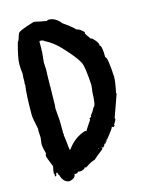

<svg xmlns="http://www.w3.org/2000/svg" viewBox="-122 -828 726 964"><g transform="rotate(-15 241.0 -346.0)"><path d="M148.4 -754.9H156.2Q178.2 -749 214.8 -743.2Q221.2 -747.1 224.6 -747.1Q260.3 -747.1 287.1 -711.9Q330.6 -682.1 347.7 -663.1Q361.3 -663.1 384.8 -639.6V-637.7Q384.8 -635.7 382.8 -635.7Q382.8 -629.4 406.2 -598.6L410.2 -600.6Q439.5 -573.2 439.5 -557.6Q437.5 -557.6 437.5 -555.7Q451.2 -555.7 451.2 -491.2Q463.4 -491.2 468.8 -385.7Q468.8 -358.9 457 -303.7L459 -299.8L418 -184.6L419.9 -176.8Q409.2 -154.8 406.2 -153.3L408.2 -149.4Q408.2 -146.5 400.4 -141.6L392.6 -145.5Q392.6 -138.2 355.5 -92.8Q355.5 -88.9 347.7 -88.9L349.6 -85L345.7 -79.1L341.8 -81.1H339.8V-79.1H343.8V-75.2Q340.8 -75.2 337.9 -71.3Q334 -73.2 332 -73.2L334 -69.3Q330.6 -60.5 322.3 -55.7L316.4 -59.6V-57.6Q318.4 -54.2 318.4 -49.8Q290 -28.3 265.6 -6.8Q254.4 -6.8 214.8 18.6Q211.4 16.6 207 16.6Q207 26.9 179.7 30.3Q176.3 28.3 169.9 28.3Q167 36.1 156.2 36.1Q152.3 34.2 150.4 34.2Q150.4 56.2 119.1 63.5Q86.4 63.5 74.2 18.6Q69.8 18.6 68.4 4.9Q60.5 6.8 60.5 14.6H62.5Q60.5 21 54.7 22.5L52.7 18.6V16.6Q52.7 14.6 54.7 14.6Q50.8 8.3 50.8 2.9Q50.8 -6.3 56.6 -30.3Q35.2 -82 35.2 -88.9Q35.6 -100.6 39.1 -100.6Q29.3 -135.7 29.3 -153.3Q33.2 -181.6 33.2 -184.6V-188.5Q33.2 -201.2 31.2 -227.5H33.2Q19.5 -291.5 19.5 -305.7Q19.5 -411.6 27.3 -461.9Q27.3 -463.9 25.4 -463.9L27.3 -477.5V-501Q27.3 -505.4 29.3 -508.8Q29.3 -510.7 27.3 -510.7Q27.3 -512.7 29.3 -516.6Q25.4 -545.9 25.4 -565.4V-567.4Q25.4 -602.1 46.9 -678.7Q51.3 -678.7 62.5 -715.8Q62.5 -730.5 148.4 -754.9ZM152.3 -651.4V-608.4Q152.3 -606.4 150.4 -606.4L152.3 -602.5L146.5 -545.9Q146.5 -535.2 148.4 -508.8Q146.5 -465.8 146.5 -428.7H144.5L146.5 -424.8V-418.9Q146.5 -388.2 144.5 -317.4H142.6L144.5 -313.5Q144.5 -311.5 142.6 -311.5Q144.5 -296.9 148.4 -239.3H146.5L148.4 -235.4V-178.7L150.4 -168.9H148.4Q150.4 -162.6 158.2 -88.9H162.1Q199.7 -142.1 255.9 -159.2H259.8L263.7 -157.2Q277.3 -180.7 296.9 -208Q294.9 -211.9 294.9 -213.9Q304.7 -221.7 306.6 -221.7L304.7 -225.6Q319.8 -243.7 330.1 -264.6Q341.3 -264.6 343.8 -342.8Q345.2 -342.8 347.7 -376Q341.8 -475.1 330.1 -495.1Q314 -526.9 255.9 -588.9Q220.2 -627.9 175.8 -649.4Q175.3 -653.3 162.1 -655.3H156.2Q152.3 -654.8 152.3 -651.4ZM298.8 -59.6V-55.7H300.8V-59.6Z"/></g></svg>

Font: Mister Brush
Style: Regular
Weight: 400
Designer: GGBotNet
Foundry: GGBotNet
Version: 1.00